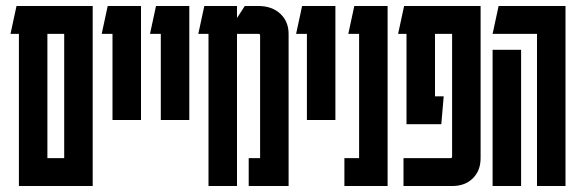

<svg xmlns="http://www.w3.org/2000/svg" viewBox="-20 -620 1925 640"><path d="M289 -600V0H43V-507H15L35 -600ZM138 -93H194V-507H138Z M355 -220V-507H319L339 -600H450V-220Z M516 -220V-507H480L500 -600H611V-220Z M675 0V-507H641L661 -600H770V-560L796 -600H841Q887 -600 914.5 -574Q942 -548 942 -507V0H809V-93H847V-502Q847 -507 842 -507H770V0Z M1003 -220V-507H967L987 -600H1098V-220Z M1272 -600V0H1128V-93H1177V-507H1141L1161 -600Z M1325 0V-93H1482Q1487 -93 1487 -98V-507H1430V-299H1459L1451 -206H1335V-507H1307L1327 -600H1582V-93Q1582 -51 1556 -25.5Q1530 0 1488 0Z M1770 0V-507H1622L1642 -600H1865V0ZM1622 0V-454H1717V0Z"/></svg>

Font: Karantina
Style: Regular
Weight: 400
Designer: Rony Koch
Foundry: Rony Koch
Version: Version 1.000; ttfautohint (v1.8.3)